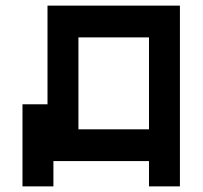

<svg xmlns="http://www.w3.org/2000/svg" viewBox="-20 -651 721 683"><path d="M60 12V-280H149V-631H620V12H510V-78H170V12ZM259 -191H510V-518H259Z"/></svg>

Font: Pixelify Sans Medium
Style: Regular
Weight: 500
Designer: Stefie Justprince
Foundry: Typecalism Foundryline
Version: Version 1.000;February 13, 2025;FontCreator 15.0.0.3015 64-b